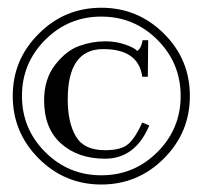

<svg xmlns="http://www.w3.org/2000/svg" viewBox="-20 -457 540 508"><path d="M258.8 -347.7Q286.1 -347.7 310.5 -339.4Q335 -331.1 342.8 -322.3Q353.5 -328.1 357.4 -350.6H372.1L371.1 -253.9H356.4Q346.7 -327.1 252.9 -327.1Q159.2 -327.1 159.2 -194.3Q159.2 -132.8 180.7 -96.2Q202.1 -59.6 257.8 -59.6Q301.8 -59.6 320.3 -76.7Q338.9 -93.8 356.4 -132.8L375 -125Q337.9 -37.1 257.8 -37.1Q186.5 -37.1 141.6 -77.1Q96.7 -117.2 96.7 -191.4Q96.7 -248 126 -285.6Q155.3 -323.2 189.5 -335.4Q223.6 -347.7 258.8 -347.7ZM83 -368.2Q151.4 -436.5 248 -436.5Q344.7 -436.5 413.6 -368.2Q482.4 -299.8 482.4 -203.1Q482.4 -106.4 413.6 -37.6Q344.7 31.2 248 31.2Q151.4 31.2 82.5 -37.6Q13.7 -106.4 13.7 -203.1Q13.7 -299.8 83 -368.2ZM396.5 -351.6Q335 -413.1 248 -413.1Q161.1 -413.1 99.6 -351.6Q38.1 -290 38.1 -203.1Q38.1 -116.2 99.6 -54.7Q161.1 6.8 248 6.8Q335 6.8 396.5 -54.7Q458 -116.2 458 -203.1Q458 -290 396.5 -351.6Z"/></svg>

Font: Bentham
Style: Regular
Weight: 400
Version: Version 002.002